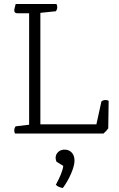

<svg xmlns="http://www.w3.org/2000/svg" viewBox="-20 -665 591 956"><path d="M495 0H55Q51 -6 51 -16Q51 -27 58 -36L125 -44V-599H67Q51 -599 51 -613Q51 -620 56 -637L58 -645H261Q265 -639 265 -629Q265 -618 258 -609L181 -601V-46H460L485 -160Q494 -167 505 -167Q515 -167 521 -163L519 -26Q509 -11 495 0ZM295 161 261 140Q260 136 258.5 131Q257 126 257 121Q257 104 269.5 92Q282 80 302 80Q324 80 337.5 95Q351 110 351 135Q351 159 334.5 198Q318 237 293 271Q271 268 258 255Q273 228 283 203.5Q293 179 295 161Z"/></svg>

Font: Scope One
Style: Regular
Weight: 400
Designer: Dalton Maag Ltd
Foundry: Dalton Maag Ltd
Version: Version 1.002; ttfautohint (v1.4.1) -l 11 -r 50 -G 50 -x 14 